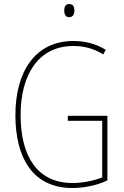

<svg xmlns="http://www.w3.org/2000/svg" viewBox="-20 -930 620 960"><path d="M326 -910C306 -910 301 -893 301 -877C301 -859 308 -844 326 -844C344 -844 352 -858 352 -877C352 -893 347 -910 326 -910ZM319 -351V-326H491V-43C450 -27 397 -15 342 -15C170 -15 83 -144 83 -355C83 -555 171 -700 347 -700C395 -700 444 -690 496 -658L509 -681C456 -713 403 -725 347 -725C156 -725 57 -572 57 -354C57 -136 148 10 341 10C397 10 463 -2 517 -28V-351Z"/></svg>

Font: Noto Sans Gujarati UI Condensed Thin
Style: Regular
Weight: 100
Width: 3
Designer: Jelle Bosma - Monotype Design Team, Universal Thirst
Foundry: Monotype Imaging Inc.
Version: Version 2.106